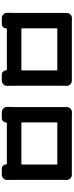

<svg xmlns="http://www.w3.org/2000/svg" viewBox="608 -1370 785 2040"><g transform="rotate(90 1000.0 -349.5)"><path d="M727.5 -558.6Q727.5 -566.4 720.7 -566.4H287.1Q280.3 -566.4 280.3 -558.6V-192.4Q280.3 -184.6 287.1 -184.6H720.7Q727.5 -184.6 727.5 -192.4ZM890.6 -614.3V-126L891.6 -33.2Q891.6 -10.7 876 5.9Q859.4 23.4 835 23.4H772.5Q752.9 23.4 739.3 8.8Q726.6 -3.9 726.6 -22.5Q726.6 -30.3 720.7 -30.3H287.1Q281.2 -30.3 281.2 -24.4Q281.2 -4.9 267.6 9.3Q253.9 23.4 234.4 23.4H171.9Q148.4 23.4 131.8 5.9Q115.2 -10.7 115.2 -33.2L117.2 -127.9V-614.3V-666Q117.2 -689.5 132.8 -705.6Q148.4 -721.7 170.9 -721.7Q171.9 -721.7 172.9 -721.7Q209 -720.7 230.5 -720.7H788.1H835.9Q859.4 -720.7 875.5 -704.6Q891.6 -688.5 891.6 -665Z M1727.5 -558.6Q1727.5 -566.4 1720.7 -566.4H1287.1Q1280.3 -566.4 1280.3 -558.6V-192.4Q1280.3 -184.6 1287.1 -184.6H1720.7Q1727.5 -184.6 1727.5 -192.4ZM1890.6 -614.3V-126L1891.6 -33.2Q1891.6 -10.7 1876 5.9Q1859.4 23.4 1835 23.4H1772.5Q1752.9 23.4 1739.3 8.8Q1726.6 -3.9 1726.6 -22.5Q1726.6 -30.3 1720.7 -30.3H1287.1Q1281.2 -30.3 1281.2 -24.4Q1281.2 -4.9 1267.6 9.3Q1253.9 23.4 1234.4 23.4H1171.9Q1148.4 23.4 1131.8 5.9Q1115.2 -10.7 1115.2 -33.2L1117.2 -127.9V-614.3V-666Q1117.2 -689.5 1132.8 -705.6Q1148.4 -721.7 1170.9 -721.7Q1171.9 -721.7 1172.9 -721.7Q1209 -720.7 1230.5 -720.7H1788.1H1835.9Q1859.4 -720.7 1875.5 -704.6Q1891.6 -688.5 1891.6 -665Z"/></g></svg>

Font: Gen Jyuu Gothic Heavy
Style: Bold
Weight: 900
Designer: [Source Han Sans]
Ryoko NISHIZUKA  (kana & ideographs); Paul D. Hunt (Latin, Greek & Cyrillic); Wenlong ZHANG  (bopomofo
Version: Version 1.002.20150607